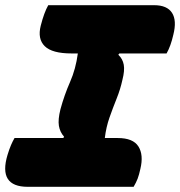

<svg xmlns="http://www.w3.org/2000/svg" viewBox="-38 -720 694 740"><path d="M477 0H69Q-46 0 -9 -123Q-2 -146 4.5 -161Q11 -176 18 -188H206L209 -193Q193 -211 189 -235Q185 -259 195 -299Q210 -354 232 -404Q254 -454 262 -514H238Q163 -514 134.5 -542Q106 -570 119 -621Q132 -672 148 -700H556Q606 -700 625 -670.5Q644 -641 630 -586Q625 -564 618.5 -546Q612 -528 604 -514H422L418 -509Q435 -493 439 -470.5Q443 -448 434 -413Q426 -376 411.5 -340Q397 -304 384 -267Q371 -230 366 -188H416Q475 -188 495.5 -155.5Q516 -123 503 -69Q498 -46 492.5 -31.5Q487 -17 477 0Z"/></svg>

Font: Recursive Mn Csl St Blk
Style: Italic
Weight: 900
Italic angle: -15°
Monospace: yes
Version: Version 1.079;hotconv 1.0.112;makeotfexe 2.5.65598; ttfautoh